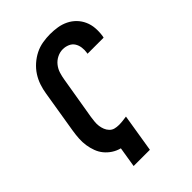

<svg xmlns="http://www.w3.org/2000/svg" viewBox="-218 -839 936 936"><g transform="rotate(-45 250.0 -371.5)"><path d="M138 0 155 -105Q132 -111 113 -123.5Q94 -136 80 -153Q66 -170 58 -191.5Q50 -213 46.5 -236Q43 -259 44.5 -283Q46 -307 50 -332L86 -552Q90 -578 98.5 -603Q107 -628 121.5 -650.5Q136 -673 157 -691.5Q178 -710 202 -722Q226 -734 252.5 -738.5Q279 -743 304 -743Q330 -743 355 -739Q380 -735 402.5 -724Q425 -713 442 -695.5Q459 -678 469 -655.5Q479 -633 481 -607.5Q483 -582 479 -555L477 -546H366L367 -551Q370 -569 367.5 -587Q365 -605 356 -619Q347 -633 330.5 -640Q314 -647 296 -647Q276 -647 257 -637.5Q238 -628 225 -611.5Q212 -595 206 -575.5Q200 -556 197 -537L160 -316Q158 -301 156.5 -286.5Q155 -272 157 -258Q159 -244 164 -231.5Q169 -219 178.5 -209Q188 -199 201 -195.5Q214 -192 229 -192Q242 -192 255.5 -193.5Q269 -195 282 -197L250 0Z"/></g></svg>

Font: Iosevka
Style: Bold Italic
Weight: 700
Italic angle: -9°
Monospace: yes
Designer: Belleve Invis
Foundry: Belleve Invis
Version: Version 32.5.0; ttfautohint (v1.8.4)